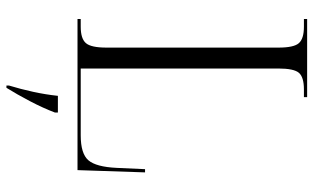

<svg xmlns="http://www.w3.org/2000/svg" viewBox="-209 -545 975 597"><g transform="rotate(90 278.5 -246.5)"><path d="M39 0V-10H63Q100 -10 114 -26Q128 -42 128 -90V-625Q128 -673 114 -688.5Q100 -704 63 -704H39V-714H282V-704H258Q220 -704 206.5 -688.5Q193 -673 193 -624V-10H401Q458 -10 478.5 -34Q499 -58 502 -122L506 -210H516L509 0ZM246 213Q257 177 265.5 138Q274 99 278 61H330V70Q316 107 294.5 148Q273 189 253 221H246Z"/></g></svg>

Font: Noto Serif Display SemiCondensed Light
Style: Regular
Weight: 300
Width: 4
Designer: Monotype Design Team
Foundry: Monotype Imaging Inc.
Version: Version 2.009